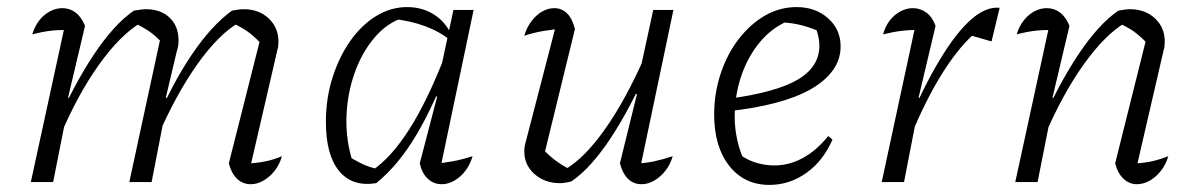

<svg xmlns="http://www.w3.org/2000/svg" viewBox="-20 -514 3387 542"><path d="M424 -126 413 -154Q439 -215 466 -266.5Q493 -318 521.5 -360Q550 -402 578.5 -433Q607 -464 635 -484Q645 -486 653 -487Q661 -488 668 -488Q711 -488 738.5 -462Q766 -436 766 -397Q766 -391 765.5 -385Q765 -379 763 -373L689 -53Q715 -55 736 -60Q757 -65 776 -73Q769 -49 755 -31.5Q741 -14 723.5 -4Q706 6 688 6Q665 6 649 -9.5Q633 -25 626 -53L717 -413L718 -390Q695 -414 677.5 -426Q660 -438 636 -449L654 -450Q597 -417 537 -332.5Q477 -248 424 -126ZM67 0 167 -460 178 -429Q150 -430 126 -427.5Q102 -425 71 -417Q78 -440 91 -456.5Q104 -473 121 -482Q138 -491 156 -491Q177 -491 193.5 -478.5Q210 -466 220 -441L172 -238L177 -237L130 0ZM345 0 436 -421 441 -390Q418 -414 400.5 -426Q383 -438 359 -449L378 -450Q320 -416 259.5 -331.5Q199 -247 148 -126L136 -154Q162 -215 189.5 -266.5Q217 -318 245 -360Q273 -402 301 -433Q329 -464 358 -484Q371 -486 378.5 -487Q386 -488 392 -488Q434 -488 459 -464Q484 -440 484 -400Q484 -393 483 -385.5Q482 -378 479 -369L448 -238L454 -237L408 0Z M1042 3Q975 14 937.5 -31Q900 -76 900 -170Q900 -236 918.5 -294.5Q937 -353 968.5 -398Q1000 -443 1041.5 -468.5Q1083 -494 1129 -494Q1171 -494 1203.5 -474Q1236 -454 1254 -417L1253 -399Q1191 -450 1086 -461L1118 -464Q1072 -449 1036.5 -407Q1001 -365 980.5 -306.5Q960 -248 958 -183Q956 -118 976 -56L953 -79Q977 -64 1000 -52.5Q1023 -41 1051 -36L1028 -31Q1084 -68 1136 -150Q1188 -232 1238 -362L1255 -350Q1206 -218 1155 -132.5Q1104 -47 1042 3ZM1220 -24 1207 -52Q1233 -54 1259.5 -59Q1286 -64 1314 -73Q1307 -49 1293.5 -31.5Q1280 -14 1262.5 -4Q1245 6 1227 6Q1204 6 1187.5 -9.5Q1171 -25 1165 -53L1214 -241L1208 -243L1260 -486H1317Z M1603 -432 1515 -72 1511 -95Q1530 -74 1551.5 -58.5Q1573 -43 1592 -35H1574Q1630 -67 1689 -151Q1748 -235 1802 -359L1814 -332Q1786 -269 1758.5 -217Q1731 -165 1703.5 -123.5Q1676 -82 1648.5 -51.5Q1621 -21 1593 -2Q1575 3 1560 3Q1518 3 1489 -22.5Q1460 -48 1460 -87Q1460 -100 1464 -113L1554 -460L1579 -434Q1547 -432 1516.5 -427Q1486 -422 1460 -413Q1467 -437 1480.5 -454.5Q1494 -472 1510.5 -481.5Q1527 -491 1545 -491Q1566 -491 1581 -476Q1596 -461 1603 -432ZM1730 -53 1778 -248 1773 -250 1824 -486H1881L1784 -24L1771 -52Q1800 -53 1826 -58.5Q1852 -64 1879 -73Q1872 -49 1858 -31.5Q1844 -14 1826.5 -4Q1809 6 1791 6Q1768 6 1752.5 -9.5Q1737 -25 1730 -53Z M2152 8Q2081 8 2038.5 -46Q1996 -100 1996 -191Q1996 -251 2014.5 -306.5Q2033 -362 2065.5 -404Q2098 -446 2139.5 -470Q2181 -494 2229 -494Q2282 -494 2317.5 -462.5Q2353 -431 2353 -383Q2353 -346 2331 -315.5Q2309 -285 2268.5 -262Q2228 -239 2169 -223.5Q2110 -208 2035 -200V-235Q2170 -253 2231.5 -289Q2293 -325 2293 -385Q2293 -413 2280 -441L2302 -421Q2275 -434 2245.5 -442Q2216 -450 2183 -451L2207 -456Q2159 -436 2125 -395Q2091 -354 2072.5 -299.5Q2054 -245 2054 -184Q2054 -151 2061.5 -117.5Q2069 -84 2084 -53L2069 -77Q2092 -61 2116.5 -54Q2141 -47 2166 -47Q2207 -47 2245.5 -67.5Q2284 -88 2318 -130L2330 -120Q2304 -60 2256.5 -26Q2209 8 2152 8Z M2469 0 2568 -460 2579 -429Q2550 -430 2525.5 -427Q2501 -424 2473 -417Q2479 -440 2492 -456.5Q2505 -473 2522 -482Q2539 -491 2557 -491Q2578 -491 2595 -478.5Q2612 -466 2621 -441L2573 -238L2578 -237L2532 0ZM2549 -126 2537 -154Q2588 -271 2634 -347Q2680 -423 2722 -459.5Q2764 -496 2802 -492L2779 -397L2724 -413Q2681 -373 2637.5 -303Q2594 -233 2549 -126Z M3128 -53 3218 -413 3220 -390Q3197 -414 3179.5 -426Q3162 -438 3138 -449L3157 -450Q3100 -417 3039.5 -332.5Q2979 -248 2927 -126L2915 -154Q2941 -215 2968.5 -266.5Q2996 -318 3024 -360Q3052 -402 3080 -433Q3108 -464 3137 -484Q3147 -486 3155 -487Q3163 -488 3170 -488Q3213 -488 3240.5 -462Q3268 -436 3268 -397Q3268 -391 3267.5 -385Q3267 -379 3265 -373L3191 -53Q3217 -55 3237.5 -60Q3258 -65 3278 -73Q3271 -49 3257 -31.5Q3243 -14 3225.5 -4Q3208 6 3189 6Q3168 6 3151.5 -9.5Q3135 -25 3128 -53ZM2846 0 2946 -460 2957 -429Q2929 -430 2905 -427.5Q2881 -425 2850 -417Q2857 -440 2870 -456.5Q2883 -473 2900 -482Q2917 -491 2935 -491Q2956 -491 2972.5 -478.5Q2989 -466 2999 -441L2951 -238L2956 -237L2909 0Z"/></svg>

Font: Piazzolla 8pt ExtraLight
Style: Italic
Weight: 250
Italic angle: -11.3°
Designer: Juan Pablo del Peral
Foundry: Huerta Tipografica
Version: Version 2.001